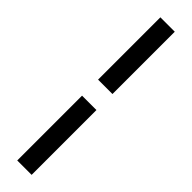

<svg xmlns="http://www.w3.org/2000/svg" viewBox="-387 -829 1085 1085"><g transform="rotate(45 155.5 -286.0)"><path d="M98 -360V-858H213V-360ZM98 286V-232H213V286Z"/></g></svg>

Font: Noto Sans HK Thin Black
Style: Regular
Weight: 900
Version: Version 2.004-H2;hotconv 1.0.118;makeotfexe 2.5.65603